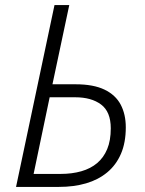

<svg xmlns="http://www.w3.org/2000/svg" viewBox="-20 -734 568 754"><path d="M43 0 194 -714H252L186 -403H277Q347 -403 390.5 -382Q434 -361 454 -323Q474 -285 474 -234Q474 -174 455 -130Q436 -86 401 -57Q366 -28 318 -14Q270 0 211 0ZM218 -51Q263 -51 299.5 -61.5Q336 -72 361.5 -93.5Q387 -115 401 -148.5Q415 -182 415 -230Q415 -295 377 -323.5Q339 -352 275 -352H175L112 -51Z"/></svg>

Font: Noto Sans Display Light
Style: Italic
Weight: 300
Italic angle: -12°
Designer: Monotype Design Team
Foundry: Monotype Imaging Inc.
Version: Version 2.003